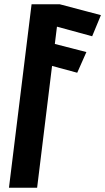

<svg xmlns="http://www.w3.org/2000/svg" viewBox="-20 -880 493 900"><path d="M128 -860 22 0H154L224 -571L342 -539L385 -636L237 -674L247 -755L412 -710L453 -809L260 -860Z"/></svg>

Font: Ny Stormning
Style: Kr
Weight: 400
Designer: Robert Jablonski, Mew Too
Foundry: Cannot Into Space Fonts
Version: Version 0.90